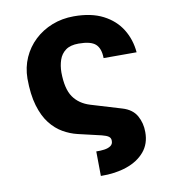

<svg xmlns="http://www.w3.org/2000/svg" viewBox="-96 -807 987 1083"><g transform="rotate(-10 397.0 -265.5)"><path d="M393.5 191.8 392 51.1Q415.8 51.8 438 48.8Q460.2 45.8 474.6 36Q489 26.3 488.6 7.1Q489 -8.9 476.9 -17.6Q464.8 -26.3 438.9 -32.7L305.4 -63.9Q263.1 -73.9 223.2 -96.8Q183.2 -119.7 151.3 -160.5Q119.3 -201.3 100.3 -265.3Q81.3 -329.2 81 -421.2Q81 -420.1 81 -419V-424.7Q81 -422.9 81 -421.2Q81.7 -485.4 106 -540.1Q130.3 -594.8 173.5 -635.5Q216.6 -676.1 274.3 -698.9Q332 -721.6 399.1 -721.6Q498.9 -721.6 566.4 -686.8Q633.9 -652 670.5 -592.7Q707 -533.4 713.1 -460.2H524.1Q523.4 -515.6 496.1 -540.5Q468.8 -565.3 399.1 -565.3Q351.6 -565.3 324.8 -545.5Q297.9 -525.6 286.9 -492.9Q275.9 -460.2 275.6 -422.2Q276.3 -327.8 308.8 -280.7Q341.3 -233.7 403.4 -214.5L578.1 -161.9Q636 -144.9 659.8 -102.3Q683.6 -59.7 683.2 -8.5Q683.6 58.2 645.4 103.3Q607.2 148.4 541.7 170.8Q476.2 193.2 393.5 191.8Z"/></g></svg>

Font: Inter UI Black
Style: Regular
Weight: 900
Designer: Rasmus Andersson
Foundry: rsms
Version: 3.2;8d6f07862